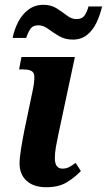

<svg xmlns="http://www.w3.org/2000/svg" viewBox="-20 -775 448 805"><path d="M174 10Q121 10 91.5 -17Q62 -44 62 -90Q62 -112 68 -149.5Q74 -187 82 -228L118 -400Q128 -449 121.5 -466.5Q115 -484 77 -484H60L70 -536H294L225 -213Q219 -185 214.5 -159.5Q210 -134 210 -112Q210 -68 242 -68Q257 -68 269 -74Q281 -80 297 -92L319 -58Q296 -33 261.5 -11.5Q227 10 174 10ZM285 -609Q252 -609 227 -624Q202 -639 181.5 -654Q161 -669 141 -669Q117 -669 106.5 -652.5Q96 -636 90 -616H33Q40 -652 56.5 -683.5Q73 -715 99 -734.5Q125 -754 160 -755Q194 -755 217.5 -740Q241 -725 260.5 -710Q280 -695 300 -695Q325 -695 335.5 -711.5Q346 -728 351 -748H408Q400 -713 385 -681Q370 -649 345.5 -629Q321 -609 285 -609Z"/></svg>

Font: Noto Serif SemiCondensed
Style: Bold Italic
Weight: 700
Width: 4
Italic angle: -12°
Designer: Monotype Design Team
Foundry: Monotype Imaging Inc.
Version: Version 2.014